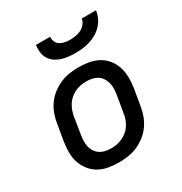

<svg xmlns="http://www.w3.org/2000/svg" viewBox="-174 -867 948 1002"><g transform="rotate(-30 300.0 -366.0)"><path d="M255 8Q223 8 192 2.5Q161 -3 135.5 -17.5Q110 -32 91.5 -55.5Q73 -79 63.5 -107.5Q54 -136 54 -167.5Q54 -199 59 -231L76 -331Q80 -358 90 -385Q100 -412 117 -436Q134 -460 158 -478.5Q182 -497 209 -508.5Q236 -520 263.5 -524Q291 -528 318 -528Q350 -528 381 -522.5Q412 -517 438 -502.5Q464 -488 482.5 -464.5Q501 -441 510 -412.5Q519 -384 519.5 -352.5Q520 -321 515 -289L498 -189Q494 -162 484 -135Q474 -108 457 -84Q440 -60 416 -41.5Q392 -23 365 -11.5Q338 0 310 4Q282 8 255 8ZM255 -76Q272 -76 289.5 -79Q307 -82 323.5 -89.5Q340 -97 354.5 -109Q369 -121 379 -136.5Q389 -152 395 -169Q401 -186 403 -203L420 -303Q423 -321 423.5 -338.5Q424 -356 420 -372.5Q416 -389 407 -403.5Q398 -418 384.5 -427Q371 -436 353.5 -440Q336 -444 318 -444Q301 -444 283.5 -441Q266 -438 250 -430.5Q234 -423 219.5 -411Q205 -399 195 -383.5Q185 -368 179 -351Q173 -334 170 -317L154 -217Q151 -199 150.5 -181.5Q150 -164 153.5 -147.5Q157 -131 166.5 -116.5Q176 -102 189.5 -93Q203 -84 220 -80Q237 -76 255 -76ZM343 -600Q321 -600 300 -602.5Q279 -605 259.5 -611.5Q240 -618 223.5 -630Q207 -642 197 -659Q187 -676 184.5 -697Q182 -718 185 -740H271Q269 -724 275.5 -709.5Q282 -695 294.5 -687.5Q307 -680 323 -677Q339 -674 355 -674Q371 -674 388 -677Q405 -680 420.5 -687.5Q436 -695 447.5 -709.5Q459 -724 461 -740H547Q544 -718 534.5 -697Q525 -676 509 -659Q493 -642 472.5 -630Q452 -618 430.5 -611.5Q409 -605 387 -602.5Q365 -600 343 -600Z"/></g></svg>

Font: Iosevka Md Ex Obl
Style: Regular
Weight: 500
Width: 7
Italic angle: -9°
Monospace: yes
Designer: Belleve Invis
Foundry: Belleve Invis
Version: Version 32.5.0; ttfautohint (v1.8.4)